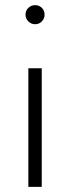

<svg xmlns="http://www.w3.org/2000/svg" viewBox="-20 -725 272 745"><path d="M79 -668Q79 -653 90 -642Q101 -631 116 -631Q132 -631 142.5 -642Q153 -653 153 -668Q153 -684 142.5 -694.5Q132 -705 116 -705Q101 -705 90 -694.5Q79 -684 79 -668ZM90 -460V0H142V-460Z"/></svg>

Font: Jost Light
Style: Regular
Weight: 300
Version: Version 3.710